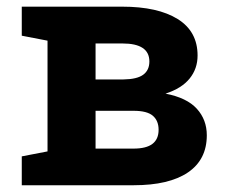

<svg xmlns="http://www.w3.org/2000/svg" viewBox="-20 -548 665 568"><path d="M44.4 0V-85.4L120.6 -100.1V-427.7L44.4 -442.4V-528.3H120.6H341.3Q446.8 -528.3 505.6 -491.7Q564.5 -455.1 564.5 -383.8Q564.5 -344.7 541 -315.7Q517.6 -286.6 469.7 -271Q532.7 -258.8 562.3 -226.3Q591.8 -193.8 591.8 -147.9Q591.8 -75.7 535.9 -37.8Q480 0 375.5 0ZM262.7 -108.4H375Q412.6 -108.4 430.9 -122.3Q449.2 -136.2 449.2 -164.1Q449.2 -190.9 432.1 -205.6Q415 -220.2 375.5 -220.2H262.7ZM262.7 -313H345.2Q385.3 -313.5 403.6 -326.9Q421.9 -340.3 421.9 -366.2Q421.9 -419.4 342.3 -419.4H262.7Z"/></svg>

Font: Roboto Slab LO
Style: Bold
Weight: 700
Designer: Google
Version: Version 2.000